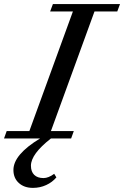

<svg xmlns="http://www.w3.org/2000/svg" viewBox="-73 -683 612 947"><path d="M-53.2 0 -40 -36.6H71.8L286.6 -626.5H174.3L188 -663.1H519L505.4 -626.5H393.1L178.2 -36.6H291L277.8 0H178.2Q79.6 77.1 79.6 134.3Q79.6 163.6 95.7 179.4Q111.8 195.3 141.6 195.3Q166 195.3 194.3 174.3L205.1 191.9Q185.1 215.8 154.8 229.7Q124.5 243.7 89.4 243.7Q46.4 243.7 19.8 219.5Q-6.8 195.3 -6.8 155.3Q-6.8 79.6 124.5 0Z"/></svg>

Font: Elstob 8pt Medium
Style: Italic
Weight: 500
Italic angle: -20°
Designer: Peter S. Baker
Version: Version 1.015